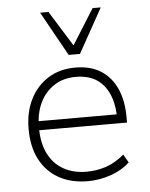

<svg xmlns="http://www.w3.org/2000/svg" viewBox="-54 -793 658 845"><g transform="rotate(-5 275.5 -370.5)"><path d="M301 8Q227 8 173 -22Q119 -52 89.5 -108Q60 -164 60 -243Q60 -318 88.5 -374.5Q117 -431 168 -463Q219 -495 288 -495Q356 -495 401.5 -465.5Q447 -436 470.5 -383Q494 -330 494 -256V-234H89V-274H472L452 -258Q452 -349 410 -401.5Q368 -454 287 -454Q231 -454 190.5 -427.5Q150 -401 128 -355Q106 -309 106 -249V-243Q106 -177 129.5 -130Q153 -83 196.5 -58.5Q240 -34 299 -34Q342 -34 383.5 -47.5Q425 -61 465 -95L486 -59Q453 -27 402.5 -9.5Q352 8 301 8ZM264 -553 155 -749H192L289 -593L387 -749H423L314 -553Z"/></g></svg>

Font: Nunito Sans 10pt ExtraLight
Style: Regular
Weight: 250
Designer: Vernon Adams
Foundry: Vernon Adams
Version: Version 3.101;gftools[0.9.27]